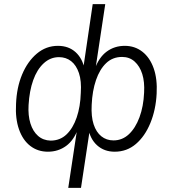

<svg xmlns="http://www.w3.org/2000/svg" viewBox="-20 -730 839 934"><path d="M312 184 356 -107H361Q340 -48 301.5 -20Q263 8 213 8Q164 8 127.5 -20Q91 -48 72.5 -100.5Q54 -153 58 -224Q61 -304 87.5 -367.5Q114 -431 159 -469Q204 -507 262 -507Q314 -507 348 -476Q382 -445 392 -391H384L431 -710H492L444 -392H440Q461 -451 499 -479Q537 -507 587 -507Q636 -507 672.5 -478.5Q709 -450 727.5 -398Q746 -346 742 -274Q738 -196 711.5 -131.5Q685 -67 641 -29.5Q597 8 538 8Q487 8 452.5 -23Q418 -54 409 -108L418 -107L374 184ZM226 -46Q272 -46 303.5 -76Q335 -106 353 -158.5Q371 -211 373 -278Q377 -336 364 -374.5Q351 -413 326 -432.5Q301 -452 267 -452Q225 -452 192.5 -422Q160 -392 141.5 -340Q123 -288 119 -219Q116 -168 128 -129.5Q140 -91 165 -69Q190 -47 226 -46ZM532 -47Q575 -47 607 -77Q639 -107 658.5 -159.5Q678 -212 681 -279Q684 -332 672 -370Q660 -408 635 -430.5Q610 -453 574 -453Q528 -453 496.5 -423Q465 -393 447 -340.5Q429 -288 426 -220Q423 -163 435.5 -125Q448 -87 473 -67Q498 -47 532 -47Z"/></svg>

Font: Nunitoga
Style: Light Italic
Weight: 300
Italic angle: -9°
Designer: Vernon Adams
Foundry: Vernon Adams
Version: Version 1.0